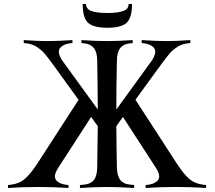

<svg xmlns="http://www.w3.org/2000/svg" viewBox="-20 -931 1063 951"><path d="M376 0V-14.6L397 -16.6Q429.2 -19.5 445.1 -39.6Q460.9 -59.6 461.4 -100.1Q463.9 -233.4 464.4 -306.2L431.2 -351.6L268.6 -100.1Q252 -74.7 252 -57.1Q252 -40.5 267.8 -29.5Q283.7 -18.6 305.7 -16.1L319.3 -14.6V0Q244.6 -4.9 169.9 -4.9Q94.2 -4.9 19.5 0V-14.6L33.2 -16.1Q74.7 -20.5 103.5 -45.4Q132.3 -70.3 168.5 -126.5L369.1 -436.5L246.6 -606Q217.8 -645.5 201.7 -664.6Q185.5 -683.6 162.4 -698.5Q139.2 -713.4 111.3 -716.3L97.7 -717.8V-732.4Q172.4 -727.5 212.9 -727.5Q264.2 -727.5 338.9 -732.4V-717.8L325.2 -716.3Q302.7 -713.4 287.1 -702.4Q271.5 -691.4 271.5 -674.8Q271.5 -657.2 287.6 -632.3L464.4 -388.7Q463.4 -543.9 461.4 -632.3Q460.9 -672.9 445.1 -692.9Q429.2 -712.9 397 -716.3L383.3 -717.8V-732.4Q458 -727.5 510.3 -727.5Q562.5 -727.5 637.2 -732.4V-717.8L623.5 -716.3Q591.3 -712.9 575.4 -692.9Q559.6 -672.9 559.1 -632.3Q556.2 -514.2 556.2 -388.7L732.9 -632.3Q749 -657.2 749 -674.8Q749 -691.4 733.4 -702.4Q717.8 -713.4 695.3 -716.3L681.6 -717.8V-732.4Q756.3 -727.5 807.6 -727.5Q848.1 -727.5 922.9 -732.4V-717.8L909.2 -716.3Q881.3 -713.4 858.2 -698.5Q835 -683.6 818.8 -664.6Q802.7 -645.5 773.9 -606L650.9 -437L852.1 -126.5Q888.2 -70.3 917 -45.4Q945.8 -20.5 987.3 -16.1L1001 -14.6V0Q926.3 -4.9 850.6 -4.9Q775.9 -4.9 701.2 0V-14.6L714.8 -16.1Q736.8 -18.6 752.7 -29.5Q768.6 -40.5 768.6 -57.1Q768.6 -74.7 752 -100.1L588.9 -351.6L556.2 -306.2Q557.1 -177.7 559.1 -100.1Q560.1 -59.6 575.7 -39.6Q591.3 -19.5 623.5 -16.6L644.5 -14.6V0Q563 -4.9 510.3 -4.9Q457.5 -4.9 376 0ZM617.2 -911.1H633.8Q633.8 -842.3 606.9 -817.9Q580.1 -793.5 511.7 -793.5Q443.4 -793.5 416.5 -817.9Q389.6 -842.3 389.6 -911.1H406.2Q406.2 -886.2 432.9 -876.5Q459.5 -866.7 511.7 -866.7Q564 -866.7 590.6 -876.5Q617.2 -886.2 617.2 -911.1Z"/></svg>

Font: Flanker
Style: Regular
Weight: 400
Designer: Flanker
Foundry: Flanker
Version: Version 2.027